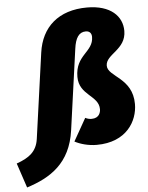

<svg xmlns="http://www.w3.org/2000/svg" viewBox="-180 -815 843 1093"><g transform="rotate(-5 241.0 -268.5)"><path d="M-70 227C65 184 182 112 208 -76L272 -536C280 -596 300 -629 340 -629C362 -629 373 -615 373 -595C373 -508 270 -501 270 -375C270 -269 382 -260 382 -181C382 -165 375 -130 330 -130C320 -130 307 -132 294 -139L221 -10C253 7 299 20 346 20C518 20 583 -97 583 -193C583 -344 442 -360 442 -424C442 -490 559 -505 559 -613C559 -697 493 -764 359 -764C195 -764 97 -675 77 -531L9 -44C-1 29 -46 61 -117 86Z"/></g></svg>

Font: Fira Sans Heavy
Style: Italic
Weight: 900
Italic angle: -8°
Designer: bBox Type GmbH & Carrois Corporate GbR & Edenspiekermann AG
Foundry: bBox Type GmbH & Carrois Corporate GbR & Edenspiekermann AG
Version: Version 4.301;PS 004.301;hotconv 1.0.88;makeotf.lib2.5.64775